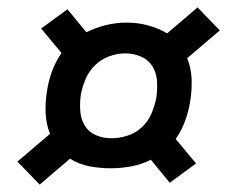

<svg xmlns="http://www.w3.org/2000/svg" viewBox="-20 -599 640 518"><path d="M87 -101 27 -163 115 -238Q104 -265 103 -295Q102 -325 107 -355Q111 -381 120.5 -407Q130 -433 146 -456L91 -522L162 -574L213 -512Q239 -525 266.5 -531.5Q294 -538 322 -538Q352 -538 379.5 -530.5Q407 -523 431 -509L513 -579L573 -517L485 -442Q496 -415 497 -385Q498 -355 493 -325Q489 -299 479.5 -273Q470 -247 454 -224L509 -158L438 -106L387 -168Q361 -155 333.5 -150Q306 -145 278 -145Q249 -145 220.5 -150.5Q192 -156 169 -171ZM280 -226Q302 -226 324 -233Q346 -240 363 -256Q380 -272 389 -293.5Q398 -315 402 -337Q405 -359 403.5 -381Q402 -403 391 -420.5Q380 -438 360 -446.5Q340 -455 318 -455Q296 -455 274.5 -447Q253 -439 236.5 -423Q220 -407 211 -386Q202 -365 198 -343Q195 -322 196.5 -300Q198 -278 208.5 -260.5Q219 -243 238.5 -234.5Q258 -226 280 -226Z"/></svg>

Font: Iosevka Curly Slab MdEx
Style: Italic
Weight: 500
Width: 7
Italic angle: -9°
Monospace: yes
Designer: Belleve Invis
Foundry: Belleve Invis
Version: Version 11.0.0; ttfautohint (v1.8.3)